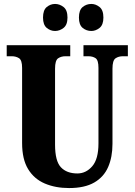

<svg xmlns="http://www.w3.org/2000/svg" viewBox="-20 -943 682 973"><path d="M330 10Q261 10 207 -13Q153 -36 122.5 -86Q92 -136 92 -218V-599Q92 -638 76.5 -648Q61 -658 39 -658H14V-714H336V-658H312Q290 -658 274.5 -647.5Q259 -637 259 -595V-210Q259 -127 288.5 -95.5Q318 -64 372 -64Q416 -64 447.5 -100.5Q479 -137 479 -216V-599Q479 -638 464.5 -648Q450 -658 427 -658H403V-714H628V-658H603Q581 -658 565.5 -647.5Q550 -637 550 -595V-214Q550 -147 528 -96.5Q506 -46 457.5 -18Q409 10 330 10ZM443 -786Q418 -786 399 -801.5Q380 -817 380 -854Q380 -892 399 -907.5Q418 -923 443 -923Q465 -923 484.5 -907.5Q504 -892 504 -854Q504 -817 484.5 -801.5Q465 -786 443 -786ZM259 -786Q236 -786 217 -801.5Q198 -817 198 -854Q198 -892 217 -907.5Q236 -923 259 -923Q282 -923 302 -907.5Q322 -892 322 -854Q322 -817 302 -801.5Q282 -786 259 -786Z"/></svg>

Font: Noto Serif Tamil ExtraCondensed Black
Style: Regular
Weight: 900
Width: 2
Designer: Indian Type Foundry, Tom Grace, and the Monotype Design Team
Foundry: Monotype Imaging Inc.
Version: Version 2.004; ttfautohint (v1.8.4.7-5d5b)